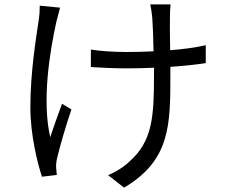

<svg xmlns="http://www.w3.org/2000/svg" viewBox="-20 -800 1040 879"><path d="M761 -780H668C671 -764 675 -743 677 -720C679 -695 682 -628 683 -565C641 -563 598 -562 557 -562C503 -562 439 -566 396 -573V-493C439 -490 510 -487 558 -487C599 -487 642 -488 685 -490C685 -478 685 -468 685 -459C685 -267 679 -154 572 -60C548 -36 507 -11 475 2L548 59C760 -66 760 -229 760 -459C760 -468 760 -480 760 -494C820 -498 876 -504 922 -511V-593C875 -582 818 -575 759 -570C758 -632 757 -699 758 -721C758 -743 759 -763 761 -780ZM255 -765 162 -774C162 -756 161 -730 157 -707C145 -624 119 -470 119 -308C119 -182 152 -52 172 9L240 1C239 -9 238 -23 237 -33C236 -44 238 -63 242 -78C253 -127 283 -229 307 -299L264 -325C245 -275 224 -214 210 -172C172 -336 206 -555 238 -700C243 -719 250 -746 255 -765Z"/></svg>

Font: Source Han Sans TC
Style: Regular
Weight: 400
Designer: Ryoko NISHIZUKA 西塚涼子 (kana, bopomofo & ideographs); Paul D. Hunt (Latin, Greek & Cyrillic); Sandoll Communications 산돌커뮤니
Foundry: Adobe
Version: Version 2.002;hotconv 1.0.116;makeotfexe 2.5.65601